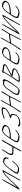

<svg xmlns="http://www.w3.org/2000/svg" viewBox="2368 -2938 617 5393"><g transform="rotate(-90 2676.5 -241.5)"><path d="M310.8 -474 48.7 -15C35.3 6 44.8 7 77.7 -11C81.7 -13 85.7 -15 88.2 -16C101.6 -27 116 -40 132.4 -55C167.9 -89 199.3 -122 230.7 -157L280.3 -212C319.7 -255 357.4 -294 395.6 -328C433.8 -362 454.9 -381 461.3 -387C490.1 -412 520.9 -432 552.8 -448C552.3 -445 549.9 -440 546.4 -435L304.8 0C300.8 8 302.9 15 309.3 15C315.7 15 324.8 8 328.8 0L576.4 -435C596.2 -465 601 -495 561.6 -478C525.7 -460 476 -428 425.3 -381C368 -331 314.7 -279 265.5 -225L215.8 -170C180.4 -131 145.1 -97 111.8 -66L334.8 -474C338.7 -482 336.7 -489 330.3 -489C323.9 -489 314.7 -482 310.8 -474Z M930.8 -324 947.1 -349C952.1 -357 955.5 -368 956.9 -381C959.6 -417 931.9 -444 888.8 -456C849.2 -467 820.4 -467 774.9 -443C760.6 -435 741.9 -420 718.8 -398C694.9 -376 664 -338 627.1 -285C600.1 -250 570.9 -217 538.7 -168C498.2 -106 479 -61 507.7 -42C528.8 -24 564.4 -15 615.1 -15C672.3 -10 734.5 -58 780.9 -109C803.6 -134 812.3 -142 837.4 -175L849.3 -187C867.2 -205 842.1 -215 828.8 -196L819.3 -184C780.8 -137 749 -99 703.6 -67C668.9 -44 632.2 -38 590.6 -50C584.6 -52 574.1 -53 559.6 -56C545.1 -59 536.5 -64 534 -71C525.3 -90 542.5 -127 568.7 -168C608.8 -229 620.1 -243 680.8 -326C694.7 -345 711.8 -364 730.1 -382C768.7 -419 798.2 -435 821.8 -432C851 -432 877.5 -425 897.2 -410C900.7 -407 905.2 -404 909.7 -401C917.3 -396 928 -365 917.1 -349L900.8 -324C895.9 -316 898.4 -309 906.4 -309C914.4 -309 925.9 -316 930.8 -324Z M1412.9 -486 1247.6 -202C1246.4 -203 1244.8 -203 1244 -203H1120.4C1109.4 -203 1097.9 -204 1086.4 -207L1072.9 -210C1070.4 -211 1065.9 -214 1060.8 -220C1046.7 -238 1051.4 -278 1079.6 -321L1173.9 -480C1177.9 -488 1175.8 -495 1169.4 -495C1163 -495 1153.9 -488 1149.9 -480L1049.6 -321C1037.2 -302 1026.9 -281 1019.5 -256C1017.1 -247 1018.2 -235 1020.3 -219C1022 -198 1032.6 -185 1053.1 -178C1063.7 -175 1091.7 -173 1136.7 -173H1200.2C1220.2 -173 1231.4 -173 1233.4 -174L1122.7 32C1117.8 40 1120.3 47 1128.3 47C1136.3 47 1145.8 40 1149.8 32L1442.9 -486C1448.4 -495 1445.3 -501 1437.3 -501C1429.3 -501 1418.4 -495 1412.9 -486Z M1511.7 -276C1514.1 -280 1518.9 -288 1526.8 -302C1561.6 -362 1602.9 -410 1647.9 -443C1683.8 -469 1699.4 -466 1735.8 -459C1786.2 -452 1829.9 -421 1827.2 -383C1825.9 -356 1797.1 -328 1765.2 -314C1724 -295 1673.7 -283 1611.7 -280C1587.3 -279 1570.1 -276 1545.3 -276ZM1493.6 -246H1529.5C1555.1 -246 1573.1 -249 1598.3 -250C1645.9 -253 1717.4 -268 1740.1 -279L1763.4 -288C1793.3 -302 1817.2 -320 1837.5 -343C1877.6 -394 1873.8 -435 1823.1 -466C1700.1 -545 1585.9 -446 1494.8 -289C1456.6 -236 1454.1 -239 1420 -184C1384.5 -126 1364.9 -64 1386.1 -46C1400.7 -29 1430.3 -16 1473.8 -9C1501.4 -4 1519 -2 1531 -2C1554.6 -1 1586.1 -10 1624.4 -28C1660.7 -45 1670.7 -56 1699.7 -81L1712 -92C1731.2 -108 1720.6 -126 1703.5 -111L1690.4 -100C1647.4 -60 1650.2 -65 1605.9 -44C1586.4 -35 1569.2 -30 1554.4 -31C1539.6 -32 1519.2 -35 1492.1 -40C1461.1 -44 1436 -54 1417.4 -71C1413.8 -76 1411.8 -82 1412.7 -90C1415 -119 1431.2 -156 1459.9 -200C1469.3 -215 1480.7 -230 1493.6 -246Z M2267.7 -473C2299.7 -473 2317.2 -466 2319.9 -451C2321 -435 2317.1 -419 2306.2 -403C2288.9 -376 2282 -370 2249.6 -349C2223 -331 2188.3 -312 2143.2 -293C2135.7 -290 2128.1 -287 2119.3 -283C2104.1 -277 2089 -275 2074.2 -270C2060.6 -266 2052.4 -239 2061.6 -238C2078.4 -238 2096.4 -235 2114.8 -229C2133.3 -223 2143 -205 2145.1 -178C2145.6 -167 2139.3 -145 2127.1 -112C2119.6 -93 2120.5 -85 2107 -73C2086.7 -54 2065.6 -41 2043.2 -33C1986.1 -16 1988.1 -17 1942.9 -10C1894.5 -4 1864.3 -18 1858.2 -38L1855.1 -46C1852.6 -53 1846.1 -52 1834.6 -45C1815.7 -33 1821.3 -24 1823.9 -17C1833.1 11 1869.2 27 1939.6 18C1974.7 13 1986.3 12 2032.2 -3C2061.7 -13 2090.4 -31 2119.5 -58C2132.2 -70 2139.3 -80 2142.5 -88C2150.7 -111 2159.8 -134 2166.9 -158C2182.5 -212 2168.7 -246 2126.6 -261C2138.6 -265 2161.3 -276 2196 -293C2230.7 -310 2263.8 -329 2289.6 -351C2306.5 -365 2322.4 -383 2337.7 -406C2353 -429 2358.4 -450 2355.2 -470C2352 -492 2329.5 -503 2287.5 -503L2232.8 -500C2206 -497 2178.9 -491 2150.9 -481C2139.7 -477 2129.4 -473 2118.6 -470C2096.6 -463 2081.9 -456 2060.3 -448C2050.3 -443 2045.2 -438 2043.6 -432C2041.7 -425 2042.9 -414 2054.1 -420L2083.2 -431C2091.6 -434 2101.2 -438 2111.2 -441C2145.1 -452 2183.4 -466 2218.6 -470Z M2540.7 -515 2537.5 -509C2525.7 -487 2513.8 -473 2505.1 -453L2493.2 -431L2396.6 -261C2393.1 -258 2390.7 -254 2388.7 -251C2386.7 -248 2385.5 -245 2385.9 -242C2376.1 -223 2339.2 -162 2326.6 -143L2236.1 -14C2230.6 -5 2227.2 2 2223.7 7L2219.3 14C2213.9 23 2215.9 29 2223.9 29C2231.9 29 2243.9 23 2249.3 14L2253.7 7C2257.2 2 2262.1 -6 2267.6 -15C2293.3 -57 2326.9 -99 2351.3 -142L2404.4 -232C2407.6 -238 2410.8 -238 2417.2 -238C2422 -238 2430 -240 2440.7 -243C2451.5 -246 2469.5 -249 2493.5 -251C2517.5 -253 2547.1 -257 2582.6 -262C2603 -265 2627 -265 2645.4 -267L2595.2 -164L2510.2 -1C2500.3 18 2497.2 30 2500.8 35C2504.4 40 2510.4 37 2519.2 29C2526.7 22 2529.8 8 2534.2 -1L2619.6 -165L2672.2 -272C2682.5 -278 2688.9 -290 2684.8 -296L2810.7 -493C2815.7 -501 2813.1 -508 2805.1 -508C2797.1 -508 2785.7 -501 2780.7 -493L2661.2 -297C2630.8 -295 2616.8 -294 2578.1 -289C2539.3 -284 2473.3 -279 2450.6 -272C2440.6 -269 2433.8 -268 2430.6 -268C2427.4 -268 2424.6 -267 2423.4 -266C2442.4 -302 2496.3 -390 2517.2 -431L2529.5 -454L2561.5 -509L2564.7 -515C2568.7 -523 2566.6 -530 2560.2 -530C2553.8 -530 2544.7 -523 2540.7 -515Z M3104.7 -416C3103.5 -375 3083.8 -329 3046.7 -276C3031.9 -252 3005.7 -212 2967.7 -156C2929.6 -100 2903 -65 2886.7 -50C2864.8 -31 2840 -25 2812.1 -33C2781.6 -38 2758.5 -46 2745 -59C2734.9 -69 2734.8 -85 2745.6 -109C2767.6 -168 2782.5 -182 2820.6 -235C2848.5 -282 2871.1 -317 2889.8 -342C2916.3 -379 2945.8 -407 2978 -426C2988.4 -432 3000.8 -435 3015.2 -435H3032C3047 -435 3062.1 -433 3075.6 -428C3085.6 -424 3107.2 -419 3104.7 -416ZM3031 -465C2999 -465 2979.5 -456 2941.2 -426C2901.4 -396 2854.2 -333 2793.1 -238C2780.7 -221 2767.4 -204 2754.5 -188C2741.6 -172 2728.3 -145 2714.6 -109C2700.8 -73 2699.5 -48 2712.1 -33C2730.8 -18 2755.8 -8 2787.4 -3L2815.4 1C2842.6 3 2869.4 -8 2896.4 -32C2920.3 -54 2950.8 -93 2988.5 -150C3030.1 -213 3087.2 -277 3119.2 -350C3136.4 -389 3136.3 -397 3139.7 -418C3146.1 -421 3151.6 -426 3155.6 -432C3162.5 -442 3160.9 -447 3150.9 -447H3138.9C3137.4 -448 3133.9 -453 3128.8 -461L3123.3 -470C3118.7 -477 3101.3 -472 3092.9 -459C3075.8 -463 3061.8 -465 3052.8 -465Z M3367.5 -451C3392.3 -451 3407.9 -448 3431.1 -444C3465.2 -438 3536.7 -437 3535.4 -408C3535 -391 3510.1 -375 3493.7 -368C3481.2 -363 3466.8 -356 3449.7 -347C3431.4 -335 3327.7 -277 3292.6 -261C3274.3 -253 3260.7 -245 3250.8 -238C3204.2 -197 3241 -193 3271.9 -190C3310.3 -186 3324.7 -182 3357.9 -177C3383.6 -173 3411.6 -159 3421.7 -144C3435.1 -125 3411.9 -109 3382 -92L3362.1 -82C3345.8 -73 3329 -67 3313.1 -57C3301.5 -50 3282 -41 3251.6 -29C3243.2 -26 3231.3 -24 3216.9 -24H3134.5C3124.5 -24 3114.5 -26 3105.4 -30C3111.9 -41 3113.3 -48 3120.7 -59L3139.5 -87C3160.7 -122 3196 -174 3239.9 -243C3257.4 -271 3294.6 -333 3313.2 -362C3331.1 -389 3351.7 -425 3367.5 -451ZM3363.7 -488 3360.1 -481H3339.3C3332.9 -481 3323.8 -474 3319.8 -466C3315.9 -458 3317.1 -451 3323.5 -451H3343.5C3337.5 -442 3330.8 -429 3321.7 -414C3299.5 -376 3278.9 -346 3253.6 -304C3223.5 -254 3204.8 -227 3174.3 -180C3145.6 -140 3131.7 -124 3109.5 -87L3088.3 -54C3052.2 1 3072.7 6 3131.7 6H3187.7C3202.6 6 3214.2 5 3223.4 4C3241.4 3 3272.1 -10 3314 -33C3340.3 -47 3351.9 -50 3381 -67C3426.1 -90 3449.5 -117 3452.8 -147C3456.6 -177 3429 -197 3373 -207C3361.7 -209 3351.7 -210 3343.7 -212C3322.9 -216 3288.9 -219 3267.7 -224C3270.8 -226 3283.2 -231 3302.8 -240C3322.3 -249 3352.6 -265 3394.1 -289L3426.4 -308C3436.7 -314 3447.1 -320 3458 -326C3487.9 -342 3519.3 -353 3541.6 -374C3567.9 -399 3570.4 -410 3571.2 -428C3572.1 -450 3537.5 -463 3503.4 -467C3453.9 -472 3425.7 -481 3384.1 -481L3387.7 -488C3392 -497 3390.4 -503 3384 -503C3377.6 -503 3368 -497 3363.7 -488Z M3695.7 -276C3698.1 -280 3702.9 -288 3710.8 -302C3745.6 -362 3786.9 -410 3831.9 -443C3867.8 -469 3883.4 -466 3919.8 -459C3970.2 -452 4013.9 -421 4011.2 -383C4009.9 -356 3981.1 -328 3949.2 -314C3908 -295 3857.7 -283 3795.7 -280C3771.3 -279 3754.1 -276 3729.3 -276ZM3677.6 -246H3713.5C3739.1 -246 3757.1 -249 3782.3 -250C3829.9 -253 3901.4 -268 3924.1 -279L3947.4 -288C3977.3 -302 4001.2 -320 4021.5 -343C4061.6 -394 4057.8 -435 4007.1 -466C3884.1 -545 3769.9 -446 3678.8 -289C3640.6 -236 3638.1 -239 3604 -184C3568.5 -126 3548.9 -64 3570.1 -46C3584.7 -29 3614.3 -16 3657.8 -9C3685.4 -4 3703 -2 3715 -2C3738.6 -1 3770.1 -10 3808.4 -28C3844.7 -45 3854.7 -56 3883.7 -81L3896 -92C3915.2 -108 3904.6 -126 3887.5 -111L3874.4 -100C3831.4 -60 3834.2 -65 3789.9 -44C3770.4 -35 3753.2 -30 3738.4 -31C3723.6 -32 3703.2 -35 3676.1 -40C3645.1 -44 3620 -54 3601.4 -71C3597.8 -76 3595.8 -82 3596.7 -90C3599 -119 3615.2 -156 3643.9 -200C3653.3 -215 3664.7 -230 3677.6 -246Z M4294.7 -515 4291.5 -509C4279.7 -487 4267.8 -473 4259.1 -453L4247.2 -431L4150.6 -261C4147.1 -258 4144.7 -254 4142.7 -251C4140.7 -248 4139.5 -245 4139.9 -242C4130.1 -223 4093.2 -162 4080.6 -143L3990.1 -14C3984.6 -5 3981.2 2 3977.7 7L3973.3 14C3967.9 23 3969.9 29 3977.9 29C3985.9 29 3997.9 23 4003.3 14L4007.7 7C4011.2 2 4016.1 -6 4021.6 -15C4047.3 -57 4080.9 -99 4105.3 -142L4158.4 -232C4161.6 -238 4164.8 -238 4171.2 -238C4176 -238 4184 -240 4194.7 -243C4205.5 -246 4223.5 -249 4247.5 -251C4271.5 -253 4301.1 -257 4336.6 -262C4357 -265 4381 -265 4399.4 -267L4349.2 -164L4264.2 -1C4254.3 18 4251.2 30 4254.8 35C4258.4 40 4264.4 37 4273.2 29C4280.7 22 4283.8 8 4288.2 -1L4373.6 -165L4426.2 -272C4436.5 -278 4442.9 -290 4438.8 -296L4564.7 -493C4569.7 -501 4567.1 -508 4559.1 -508C4551.1 -508 4539.7 -501 4534.7 -493L4415.2 -297C4384.8 -295 4370.8 -294 4332.1 -289C4293.3 -284 4227.3 -279 4204.6 -272C4194.6 -269 4187.8 -268 4184.6 -268C4181.4 -268 4178.6 -267 4177.4 -266C4196.4 -302 4250.3 -390 4271.2 -431L4283.5 -454L4315.5 -509L4318.7 -515C4322.7 -523 4320.6 -530 4314.2 -530C4307.8 -530 4298.7 -523 4294.7 -515Z M4671.8 -474 4409.7 -15C4396.3 6 4405.8 7 4438.7 -11C4442.7 -13 4446.7 -15 4449.2 -16C4462.6 -27 4477 -40 4493.4 -55C4528.9 -89 4560.3 -122 4591.7 -157L4641.3 -212C4680.7 -255 4718.4 -294 4756.6 -328C4794.8 -362 4815.9 -381 4822.3 -387C4851.1 -412 4881.9 -432 4913.8 -448C4913.3 -445 4910.9 -440 4907.4 -435L4665.8 0C4661.8 8 4663.9 15 4670.3 15C4676.7 15 4685.8 8 4689.8 0L4937.4 -435C4957.2 -465 4962 -495 4922.6 -478C4886.7 -460 4837 -428 4786.3 -381C4729 -331 4675.7 -279 4626.5 -225L4576.8 -170C4541.4 -131 4506.1 -97 4472.8 -66L4695.8 -474C4699.7 -482 4697.7 -489 4691.3 -489C4684.9 -489 4675.7 -482 4671.8 -474Z M4999.7 -276C5002.1 -280 5006.9 -288 5014.8 -302C5049.6 -362 5090.9 -410 5135.9 -443C5171.8 -469 5187.4 -466 5223.8 -459C5274.2 -452 5317.9 -421 5315.2 -383C5313.9 -356 5285.1 -328 5253.2 -314C5212 -295 5161.7 -283 5099.7 -280C5075.3 -279 5058.1 -276 5033.3 -276ZM4981.6 -246H5017.5C5043.1 -246 5061.1 -249 5086.3 -250C5133.9 -253 5205.4 -268 5228.1 -279L5251.4 -288C5281.3 -302 5305.2 -320 5325.5 -343C5365.6 -394 5361.8 -435 5311.1 -466C5188.1 -545 5073.9 -446 4982.8 -289C4944.6 -236 4942.1 -239 4908 -184C4872.5 -126 4852.9 -64 4874.1 -46C4888.7 -29 4918.3 -16 4961.8 -9C4989.4 -4 5007 -2 5019 -2C5042.6 -1 5074.1 -10 5112.4 -28C5148.7 -45 5158.7 -56 5187.7 -81L5200 -92C5219.2 -108 5208.6 -126 5191.5 -111L5178.4 -100C5135.4 -60 5138.2 -65 5093.9 -44C5074.4 -35 5057.2 -30 5042.4 -31C5027.6 -32 5007.2 -35 4980.1 -40C4949.1 -44 4924 -54 4905.4 -71C4901.8 -76 4899.8 -82 4900.7 -90C4903 -119 4919.2 -156 4947.9 -200C4957.3 -215 4968.7 -230 4981.6 -246Z"/></g></svg>

Font: MewTooHand
Style: UltimateCondIta
Weight: 400
Designer: Mew Too, Robert Jablonski
Version: Version 0.77